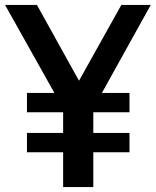

<svg xmlns="http://www.w3.org/2000/svg" viewBox="-38 -760 632 780"><path d="M71.5 -141.5V-220H218.5V-304H71.5V-382.5H183L-17.5 -740H112L283 -432L455 -740H574.5L376 -382.5H488V-304H341V-220H488V-141.5H341V0H218.5V-141.5Z"/></svg>

Font: Encode Sans Condensed Condensed SemiBold
Style: Regular
Weight: 600
Width: 3
Designer: Multiple Designers
Foundry: Impallari Type
Version: Version 3.000; ttfautohint (v1.8.3) -l 8 -r 50 -G 200 -x 14 